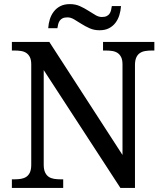

<svg xmlns="http://www.w3.org/2000/svg" viewBox="-20 -919 803 939"><path d="M568.8 0 193.8 -576.2V-113.8Q193.8 -90.3 200.4 -76.2Q207 -62 218 -54.4Q229 -46.9 244.1 -44.4Q259.3 -42 275.9 -42H289.1V0H38.1V-42H50.8Q67.9 -42 82.8 -44.4Q97.7 -46.9 108.9 -54.4Q120.1 -62 126.5 -76.2Q132.8 -90.3 132.8 -113.8V-604Q132.8 -626 126.2 -639.4Q119.6 -652.8 108.4 -660.2Q97.2 -667.5 82.3 -669.7Q67.4 -671.9 50.8 -671.9H38.1V-713.9H221.2L579.1 -161.1V-604Q579.1 -626 572.5 -639.4Q565.9 -652.8 554.7 -660.2Q543.5 -667.5 528.6 -669.7Q513.7 -671.9 497.1 -671.9H483.9V-713.9H734.9V-671.9H722.2Q705.1 -671.9 690.2 -669.4Q675.3 -667 664.1 -659.4Q652.8 -651.9 646.5 -637.7Q640.1 -623.5 640.1 -600.1V0ZM478 -835.9Q492.7 -835.9 501.7 -840.3Q510.7 -844.7 515.9 -852.3Q521 -859.9 523.2 -869.4Q525.4 -878.9 526.9 -889.2H571.8Q570.3 -866.2 563.7 -845Q557.1 -823.7 544.4 -807.1Q531.7 -790.5 512.7 -780.8Q493.7 -771 466.8 -771Q439.9 -771 418.2 -780.8Q396.5 -790.5 377.7 -802.5Q358.9 -814.5 342.5 -824.2Q326.2 -834 310.1 -834Q294.9 -834 286.1 -829.6Q277.3 -825.2 272.2 -817.9Q267.1 -810.5 264.6 -801Q262.2 -791.5 260.7 -781.2H215.8Q217.3 -804.2 223.9 -825.2Q230.5 -846.2 243.4 -862.8Q256.3 -879.4 275.6 -889.2Q294.9 -898.9 321.8 -898.9Q348.6 -898.9 370.4 -889.2Q392.1 -879.4 410.9 -867.4Q429.7 -855.5 446 -845.7Q462.4 -835.9 478 -835.9Z"/></svg>

Font: Sahl Naskh
Style: Regular
Weight: 400
Designer: Pascal Zoghbi
Version: Version 1.001